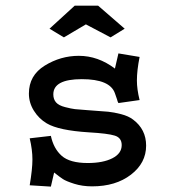

<svg xmlns="http://www.w3.org/2000/svg" viewBox="-20 -657 626 691"><path d="M406.2 -464.8 482.4 -452.1Q472.7 -403.3 472.7 -367.2Q472.7 -335.9 482.4 -296.9L406.2 -286.1Q402.3 -293 401.4 -298.8L393.6 -321.3Q376 -372.1 274.4 -372.1Q171.9 -372.1 171.9 -317.4Q171.9 -299.8 181.6 -288.6Q191.4 -277.3 214.4 -271.5Q237.3 -265.6 250 -264.2Q262.7 -262.7 293 -260.7Q349.6 -256.8 369.6 -254.9Q389.6 -252.9 416 -246.1Q442.4 -239.3 459 -226.6Q505.9 -191.4 505.9 -132.8Q505.9 -70.3 451.2 -28.3Q396.5 13.7 311.5 13.7Q276.4 13.7 247.1 4.4Q217.8 -4.9 206.1 -12.7Q194.3 -20.5 174.8 -36.1L163.1 14.6L86.9 9.8Q96.7 -48.8 96.7 -83Q96.7 -118.2 86.9 -159.2L163.1 -168Q172.9 -122.1 202.1 -96.2Q231.4 -70.3 295.9 -70.3Q350.6 -70.3 384.3 -87.4Q418 -104.5 418 -134.8Q418 -161.1 393.1 -168.9Q368.2 -176.8 299.8 -180.7Q191.4 -187.5 148.4 -212.9Q120.1 -229.5 102.1 -258.3Q84 -287.1 84 -320.3Q84 -385.7 141.1 -420.9Q198.2 -456.1 263.7 -456.1Q333 -456.1 393.6 -410.2ZM249 -636.7H333L428.7 -553.7L377.9 -522.5L289.1 -569.3L210 -522.5L158.2 -553.7Z"/></svg>

Font: Thabit-Bold
Style: Bold
Weight: 700
Designer: Regenerated by Nadim Shaikli
Foundry: MAK Alagha
Version: 0.01